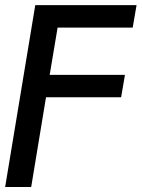

<svg xmlns="http://www.w3.org/2000/svg" viewBox="-39 -536 564 760"><path d="M-18.6 204.1 100.6 -515.6H501.5L486.3 -426.8H189L157.7 -239.7H455.6L440.4 -150.9H143.1L84.5 204.1Z"/></svg>

Font: Inter Display Medium
Style: Italic
Weight: 500
Italic angle: -9.39999°
Designer: Rasmus Andersson
Foundry: rsms
Version: Version 4.000;git-a52131595